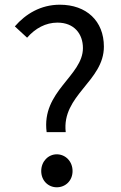

<svg xmlns="http://www.w3.org/2000/svg" viewBox="-20 -782 514 815"><path d="M178 -221H259C241 -378 421 -437 421 -584C421 -693 347 -762 234 -762C153 -762 89 -723 43 -670L95 -622C130 -662 174 -686 224 -686C295 -686 332 -638 332 -578C332 -459 155 -395 178 -221ZM221 13C258 13 288 -15 288 -56C288 -97 258 -127 221 -127C185 -127 155 -97 155 -56C155 -15 185 13 221 13Z"/></svg>

Font: Noto Sans JP Regular
Style: Regular
Weight: 400
Designer: Ryoko NISHIZUKA (kana & ideographs); Paul D. Hunt (Latin, Greek & Cyrillic); Wenlong ZHANG (bopomofo); Sandoll Communica
Foundry: Adobe Systems Incorporated
Version: Version 1.004;PS 1.004;hotconv 1.0.82;makeotf.lib2.5.63406